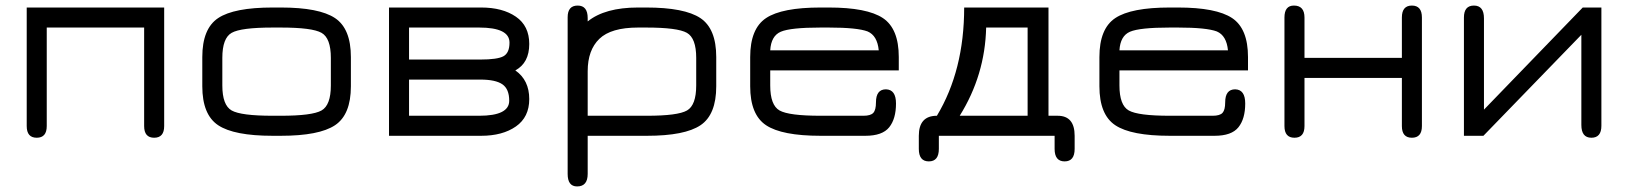

<svg xmlns="http://www.w3.org/2000/svg" viewBox="-20 -488 5851 690"><path d="M76 -35V-461H570V-35Q570 7 534 7Q498 7 498 -35V-389H148V-35Q148 7 112 7Q76 7 76 -35Z M989 0H960Q821 0 764 -38Q707 -76 707 -178V-283Q707 -385 764 -423Q821 -461 960 -461H989Q1127 -461 1184 -423Q1241 -385 1241 -283V-178Q1241 -76 1184 -38Q1127 0 989 0ZM960 -72H989Q1102 -72 1135.5 -91Q1169 -110 1169 -181V-280Q1169 -351 1135.5 -370Q1102 -389 989 -389H960Q846 -389 812.5 -370Q779 -351 779 -280V-181Q779 -110 812.5 -91Q846 -72 960 -72Z M1378 0V-461H1709Q1786 -461 1834 -428Q1882 -395 1882 -330Q1882 -262 1832 -235Q1882 -200 1882 -132Q1882 -67 1834 -33.5Q1786 0 1709 0ZM1702 -389H1450V-274H1706Q1768 -274 1789.5 -286Q1811 -298 1811 -335Q1811 -389 1702 -389ZM1706 -202H1450V-72H1702Q1810 -72 1810 -126Q1810 -168 1785.5 -185Q1761 -202 1706 -202Z M2554 -283V-178Q2554 -76 2497.5 -38Q2441 0 2305 0H2092V137Q2092 182 2054 182Q2020 182 2020 137V-426Q2020 -468 2056 -468Q2092 -468 2092 -423V-411Q2154 -461 2273 -461H2302Q2440 -461 2497 -423Q2554 -385 2554 -283ZM2482 -181V-280Q2482 -351 2448.5 -370Q2415 -389 2302 -389H2273Q2176 -389 2134 -348.5Q2092 -308 2092 -232V-72H2305Q2416 -72 2449 -91Q2482 -110 2482 -181Z M3210 -283V-235H2748V-181Q2748 -110 2781.5 -91Q2815 -72 2929 -72H3083Q3109 -72 3118.5 -82.5Q3128 -93 3128 -120Q3128 -167 3164 -167Q3200 -166 3200 -116Q3200 -61 3175.5 -30.5Q3151 0 3090 0H2929Q2790 0 2733 -38Q2676 -76 2676 -178V-283Q2676 -385 2733 -423Q2790 -461 2929 -461H2958Q3096 -461 3153 -423Q3210 -385 3210 -283ZM2958 -389H2929Q2821 -389 2786 -374Q2751 -359 2748 -307H3138Q3133 -360 3098 -375Q3061 -389 2958 -389Z M3354 0V47Q3354 92 3318 92Q3282 92 3282 47V0Q3282 -72 3347 -72Q3445 -235 3445 -461H3748V-72H3781Q3842 -72 3842 0V47Q3842 92 3806 92Q3770 92 3770 47V0ZM3673 -389H3524Q3520 -218 3429 -72H3673Z M4465 -283V-235H4003V-181Q4003 -110 4036.5 -91Q4070 -72 4184 -72H4338Q4364 -72 4373.5 -82.5Q4383 -93 4383 -120Q4383 -167 4419 -167Q4455 -166 4455 -116Q4455 -61 4430.5 -30.5Q4406 0 4345 0H4184Q4045 0 3988 -38Q3931 -76 3931 -178V-283Q3931 -385 3988 -423Q4045 -461 4184 -461H4213Q4351 -461 4408 -423Q4465 -385 4465 -283ZM4213 -389H4184Q4076 -389 4041 -374Q4006 -359 4003 -307H4393Q4388 -360 4353 -375Q4316 -389 4213 -389Z M4668 -208V-35Q4668 7 4632 7Q4596 7 4596 -35V-425Q4596 -468 4630 -468Q4668 -468 4668 -425V-280H5018V-425Q5018 -468 5054 -468Q5090 -468 5090 -425V-35Q5090 7 5054 7Q5018 7 5018 -35V-208Z M5668 -461H5735V-36Q5735 7 5699 7Q5663 7 5663 -39V-363L5311 0H5241V-425Q5241 -468 5277 -468Q5313 -468 5313 -422V-94Z"/></svg>

Font: Jura SemiBold
Style: Regular
Weight: 600
Designer: Daniel Johnson, Alexei Vanyashin
Foundry: Daniel Johnson
Version: Version 5.103